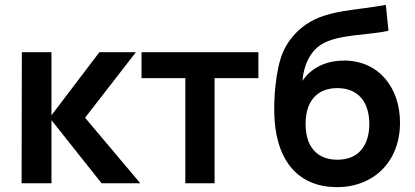

<svg xmlns="http://www.w3.org/2000/svg" viewBox="-20 -755 1708 791"><path d="M69 0H192V-260L398.5 0H558L330.5 -270L540 -540H389.5L192 -280V-540H70Z M743.5 0H864V-433H1044.5V-540H563V-433H743.5Z M1364.5 16C1520 17.5 1628 -90 1628 -249.5C1628 -393 1541 -505.5 1397.5 -505.5C1334 -505.5 1267 -483 1226 -422C1230.5 -482.5 1255.5 -541.5 1303.5 -571.5C1372.5 -615.5 1505.5 -609.5 1580.5 -628.5L1569.5 -735C1451 -712 1327.5 -715 1240.5 -654C1201 -627 1165.5 -586.5 1145.5 -539.5C1116 -470 1105 -342 1111.5 -257C1124 -90.5 1209.5 14 1364.5 16ZM1239 -244.5C1239 -336 1284.5 -392 1370 -392C1454 -392 1501.5 -336 1501.5 -244.5C1501.5 -155 1456.5 -97 1370 -97C1286 -97 1239 -150.5 1239 -244.5Z"/></svg>

Font: Manrope
Style: Bold
Weight: 700
Designer: Mikhail Sharanda
Foundry: Mikhail Sharanda
Version: Version 4.505;FEAKit 1.0